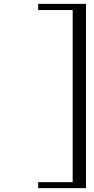

<svg xmlns="http://www.w3.org/2000/svg" viewBox="-20 -874 490 996"><path d="M426 102H178V71H357V-822H178V-854H426Z"/></svg>

Font: Kaisei Tokumin
Style: Regular
Weight: 400
Designer: Font-Kai, 金井和夫
Foundry: KAZUO KANAI
Version: Version 5.003